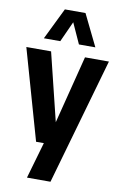

<svg xmlns="http://www.w3.org/2000/svg" viewBox="-111 -867 717 1146"><g transform="rotate(10 248.0 -294.0)"><path d="M154 0 -1.5 -547H148.5L249.5 -135.5L354 -547H499L280 220H137.5L201 0ZM92.5 -616.5 186 -808H311L404.5 -616.5H305L248.5 -741L192 -616.5Z"/></g></svg>

Font: Encode Sans Cnd
Style: Bold
Weight: 700
Width: 3
Designer: Multiple Designers
Foundry: Impallari Type
Version: Version 3.002; ttfautohint (v1.8.3) -l 8 -r 50 -G 200 -x 14 